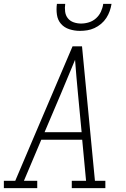

<svg xmlns="http://www.w3.org/2000/svg" viewBox="-35 -975 655 995"><path d="M-15 0V-38H44L132 -245L341 -735H390L457 -38H511V0H337V-38H411L391 -251H179L89 -38H158V0ZM388 -290 369 -490Q365 -534 361 -577.5Q357 -621 354 -665Q336 -621 317.5 -577.5Q299 -534 281 -490L196 -290ZM379 -815Q351 -815 324.5 -823.5Q298 -832 281 -851.5Q264 -871 260 -899Q256 -927 260 -955H303Q300 -935 302.5 -915Q305 -895 316.5 -880.5Q328 -866 346.5 -859.5Q365 -853 385 -853Q406 -853 426.5 -859.5Q447 -866 463 -880.5Q479 -895 488 -914.5Q497 -934 500 -955H543Q540 -936 533.5 -917.5Q527 -899 516 -882Q505 -865 489 -851.5Q473 -838 454.5 -829.5Q436 -821 417 -818Q398 -815 379 -815Z"/></svg>

Font: Iosevka Slab XLtExObl
Style: Regular
Weight: 200
Width: 7
Italic angle: -9°
Monospace: yes
Designer: Belleve Invis
Foundry: Belleve Invis
Version: Version 11.1.1; ttfautohint (v1.8.3)